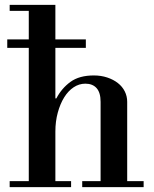

<svg xmlns="http://www.w3.org/2000/svg" viewBox="-20 -774 636 794"><path d="M20 -754H209V-611H335V-576H209V-367H213Q235 -409 271.5 -435.5Q308 -462 368 -462Q398 -462 423.5 -453.5Q449 -445 467.5 -430.5Q486 -416 496 -396Q506 -376 506 -353V-25H574V0H320V-25H396V-353Q396 -391 379.5 -409.5Q363 -428 333 -428Q307 -428 284.5 -413Q262 -398 245.5 -371.5Q229 -345 219 -308.5Q209 -272 209 -230V-25H274V0H20V-25H99V-576H10V-611H99V-729H20Z"/></svg>

Font: Libre Bodoni
Style: Regular
Weight: 400
Designer: Pablo Impallari, Rodrigo Fuenzalida
Foundry: Pablo Impallari, Rodrigo Fuenzalida
Version: Version 1.001; ttfautohint (v1.5.65-e2d9)